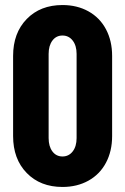

<svg xmlns="http://www.w3.org/2000/svg" viewBox="-20 -731 497 762"><path d="M32 -191V-509Q32 -600 86 -655.5Q140 -711 228 -711Q286 -711 331 -686Q376 -661 400.5 -615Q425 -569 425 -509V-191Q425 -131 400.5 -85Q376 -39 331 -14Q286 11 228 11Q140 11 86 -44.5Q32 -100 32 -191ZM228 -110Q253 -110 268.5 -130Q284 -150 284 -183V-517Q284 -550 268.5 -570Q253 -590 228 -590Q203 -590 188 -570Q173 -550 173 -517V-183Q173 -150 188 -130Q203 -110 228 -110Z"/></svg>

Font: Barlow Condensed
Style: Bold
Weight: 700
Width: 3
Designer: Jeremy Tribby
Foundry: Tribby Type
Version: Version 1.500